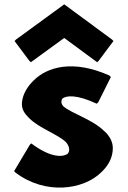

<svg xmlns="http://www.w3.org/2000/svg" viewBox="-20 -843 588 885"><path d="M124 -182 117 -175 45 -54 52 -47C190 57 365 32 447 -49L448 -50L455 -57C483 -86 500 -121 500 -160C500 -188 487 -212 468 -232C467 -233 468 -231 467 -232V-233L459 -240C407 -292 310 -320 272 -353C267 -359 263 -366 263 -373C263 -378 264 -384 268 -389C287 -403 333 -408 426 -365L433 -372L491 -488L484 -495C316 -570 198 -534 136 -473L129 -466C98 -434 81 -396 81 -363C81 -340 92 -321 109 -304L116 -297C160 -253 244 -225 284 -188C293 -177 299 -166 299 -153C299 -147 297 -141 293 -135C269 -117 212 -116 124 -182ZM54 -661 47 -654 115 -563 122 -556 276 -668 428 -556 435 -563 503 -654 496 -661 276 -823Z"/></svg>

Font: Hussar Woodtype
Style: Blk
Weight: 900
Foundry: Cannot Into Space Fonts
Version: Version 1.07